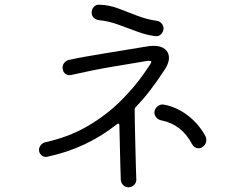

<svg xmlns="http://www.w3.org/2000/svg" viewBox="-20 -784 1040 817"><path d="M643 -630Q606 -634 565.5 -649Q525 -664 484 -679Q443 -694 403 -698Q389 -699 379.5 -708Q370 -717 370 -729Q370 -745 379.5 -755Q389 -765 402 -764Q444 -763 483.5 -748Q523 -733 563 -717.5Q603 -702 644 -696Q658 -695 667 -685Q676 -675 676 -663Q675 -648 665.5 -638.5Q656 -629 643 -630ZM526 13Q513 13 504 3.5Q495 -6 494 -19Q493 -45 492 -83.5Q491 -122 490 -166Q489 -210 488 -250Q488 -256 485 -257.5Q482 -259 477 -255Q347 -152 181 -117Q168 -114 157 -123Q146 -132 146 -146Q146 -157 153.5 -166.5Q161 -176 174 -179Q274 -201 354 -248Q434 -295 495 -356Q556 -417 598 -479Q610 -497 617 -507Q624 -517 624 -521Q624 -525 616 -525Q613 -525 609.5 -525Q606 -525 601 -524Q590 -522 554 -516Q518 -510 469.5 -502Q421 -494 371.5 -484Q322 -474 283 -465Q270 -462 259.5 -469Q249 -476 247 -489Q244 -503 252 -514.5Q260 -526 273 -529Q304 -536 344 -543Q384 -550 426 -557Q468 -564 505.5 -570Q543 -576 569.5 -580.5Q596 -585 603 -586Q620 -589 633 -589Q665 -589 682 -575Q699 -561 699 -538Q699 -513 677 -482Q649 -439 619.5 -400.5Q590 -362 558 -329Q553 -324 553 -318Q553 -287 554 -246Q555 -205 556 -162.5Q557 -120 558 -83Q559 -46 560 -21Q561 -8 551 2.5Q541 13 526 13ZM838 -156Q832 -153 825 -153Q807 -153 797 -171Q753 -255 666 -272Q652 -275 644 -285.5Q636 -296 637 -308Q640 -324 651.5 -332.5Q663 -341 677 -339Q731 -329 778 -293.5Q825 -258 854 -205Q858 -198 858 -189Q858 -168 838 -156Z"/></svg>

Font: Kiwi Maru Light
Style: Regular
Weight: 300
Designer: Hiroki-Chan
Version: Version 1.100